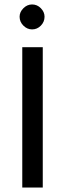

<svg xmlns="http://www.w3.org/2000/svg" viewBox="-20 -842 292 862"><path d="M172 -630V0H80V-630ZM68 -767Q68 -788 85 -805Q102 -822 124 -822Q147 -822 163.5 -805Q180 -788 180 -767Q180 -744 163.5 -727Q147 -710 124 -710Q102 -710 85 -727Q68 -744 68 -767Z"/></svg>

Font: Mukta Mahee
Style: Regular
Weight: 400
Designer: Shuchita Grover, Noopur Datye, Girish Dalvi, Yashodeep Gholap
Foundry: Ek Type
Version: Version 2.538;PS 1.000;hotconv 16.6.51;makeotf.lib2.5.65220;